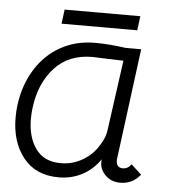

<svg xmlns="http://www.w3.org/2000/svg" viewBox="-48 -669 684 725"><g transform="rotate(5 294.0 -306.5)"><path d="M19 -201Q19 -225 22 -249Q32 -325 68.5 -384Q105 -443 163 -475.5Q221 -508 293 -508Q347 -508 410 -499H469L415 -84Q414 -80 414 -74Q414 -45 439 -45Q458 -45 471 -63L510 -27Q492 -6 473.5 2Q455 10 433 10Q398 10 375 -14.5Q352 -39 357 -72Q328 -31 288 -10.5Q248 10 201 10Q113 10 66 -49.5Q19 -109 19 -201ZM347 -127Q367 -156 370 -190L406 -450L342 -452L288 -454Q199 -454 145.5 -396Q92 -338 80 -245Q77 -223 77 -201Q77 -132 108.5 -88Q140 -44 204 -44Q249 -44 287.5 -67Q326 -90 347 -127ZM168 -623H455L448 -569H161Z"/></g></svg>

Font: Bellota
Style: Italic
Weight: 400
Italic angle: -7.5°
Designer: Kemie Guaida
Foundry: Kemie Guaida
Version: Version 4.001